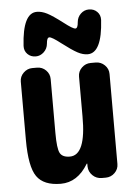

<svg xmlns="http://www.w3.org/2000/svg" viewBox="-55 -812 609 863"><g transform="rotate(-5 250.0 -380.5)"><path d="M377.9 -759.8Q400.4 -759.8 415 -745.1Q429.7 -730.5 428.7 -708Q419.9 -559.6 355.5 -559.6Q334 -559.6 310.1 -572.3Q286.1 -585 240.2 -620.1Q201.2 -650.4 189.9 -650.4Q178.7 -650.4 176.8 -623Q174.8 -600.6 158.7 -585.4Q142.6 -570.3 122.1 -570.3Q99.6 -570.3 85 -585Q70.3 -599.6 71.3 -622.1Q80.1 -770.5 144.5 -769.5Q166 -769.5 189.9 -757.3Q213.9 -745.1 259.8 -710Q298.8 -679.7 310.1 -679.7Q321.3 -679.7 323.2 -707Q325.2 -729.5 340.8 -744.6Q356.4 -759.8 377.9 -759.8ZM387.7 -519.5Q411.1 -519.5 428.2 -502.9Q445.3 -486.3 445.3 -462.9V-56.6Q445.3 -33.2 428.2 -16.6Q411.1 0 387.7 0H370.1Q345.7 0 328.6 -16.6Q311.5 -33.2 310.5 -56.6V-69.3Q310.5 -70.3 309.6 -70.3Q307.6 -70.3 307.6 -69.3Q259.8 9.8 184.6 9.8Q107.4 9.8 76.2 -34.7Q44.9 -79.1 44.9 -200.2V-462.9Q44.9 -486.3 62 -502.9Q79.1 -519.5 101.6 -519.5H123Q146.5 -519.5 163.1 -502.9Q179.7 -486.3 179.7 -462.9V-219.7Q179.7 -149.4 190.9 -128.9Q202.1 -108.4 235.4 -108.4Q308.6 -108.4 307.6 -283.2V-462.9Q307.6 -486.3 324.7 -502.9Q341.8 -519.5 365.2 -519.5Z"/></g></svg>

Font: Rounded Mgen+ 1m bold
Style: Bold
Weight: 700
Designer: [Source Han Sans]
Ryoko NISHIZUKA  (kana & ideographs); Paul D. Hunt (Latin, Greek & Cyrillic); Wenlong ZHANG  (bopomofo
Version: Version 1.059.20150602